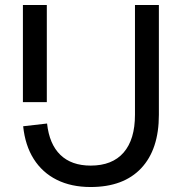

<svg xmlns="http://www.w3.org/2000/svg" viewBox="-20 -735 730 771"><path d="M168 -325H72V-715H168ZM618 -715V-274Q618 -135 547 -59.5Q476 16 344 16Q266 16 208 -13Q150 -42 115.5 -96.5Q81 -151 73 -228L169 -239Q178 -156 222.5 -113Q267 -70 344 -70Q431 -70 476.5 -122.5Q522 -175 522 -274V-715Z"/></svg>

Font: Wix Madefor Display Medium
Style: Regular
Weight: 500
Designer: Dalton Maag Ltd
Foundry: Dalton Maag Ltd
Version: Version 3.100